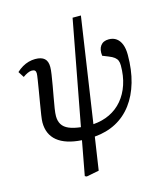

<svg xmlns="http://www.w3.org/2000/svg" viewBox="-132 -803 997 1137"><g transform="rotate(-15 366.0 -235.0)"><path d="M258 230 247 225 286 15Q237 12 199.5 0Q162 -12 137 -32.5Q112 -53 99.5 -81.5Q87 -110 87 -147Q87 -161 91.5 -191.5Q96 -222 102.5 -259.5Q109 -297 115 -334Q121 -371 125.5 -399Q130 -427 130 -437Q130 -449 124 -454.5Q118 -460 105 -460Q94 -460 79.5 -453.5Q65 -447 50 -436L27 -472Q44 -488 63 -499Q82 -510 102 -515.5Q122 -521 142 -521Q180 -521 198.5 -504.5Q217 -488 217 -453Q217 -435 212.5 -406Q208 -377 202 -342Q196 -307 189.5 -272.5Q183 -238 178.5 -208.5Q174 -179 174 -162Q174 -132 187 -111Q200 -90 228 -78Q256 -66 300 -61L420 -700H471L376 -59Q432 -63 477.5 -85Q523 -107 555.5 -145.5Q588 -184 605.5 -236.5Q623 -289 623 -353Q623 -371 618 -383Q613 -395 601 -404.5Q589 -414 566 -423L531 -437Q526 -476 542.5 -498.5Q559 -521 593 -521Q621 -521 640 -507Q659 -493 669 -467Q679 -441 679 -403Q679 -311 657.5 -236.5Q636 -162 595.5 -108Q555 -54 497 -23Q439 8 365 14L335 215Z"/></g></svg>

Font: Literata
Style: Italic
Weight: 400
Italic angle: -2°
Designer: Latin by Veronika Burian and Jose Scaglione. Greek by Irene Vlachou. Cyrillic by Vera Evstafieva
Foundry: TypeTogether
Version: Version 3.103;gftools[0.9.29]